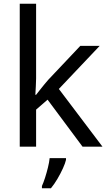

<svg xmlns="http://www.w3.org/2000/svg" viewBox="-20 -780 574 1021"><path d="M172 -363Q172 -347 170.5 -321Q169 -295 168 -276H172Q178 -284 190 -299Q202 -314 214.5 -329.5Q227 -345 236 -355L407 -536H510L293 -307L525 0H419L233 -250L172 -197V0H85V-760H172ZM331 70Q327 88 314.5 115.5Q302 143 285.5 171Q269 199 251 221H203V209Q211 192 219.5 165.5Q228 139 235 110.5Q242 82 244 61H331Z"/></svg>

Font: Noto Sans Ugaritic
Style: Regular
Weight: 400
Designer: Monotype Design Team
Foundry: Monotype Imaging Inc.
Version: Version 2.001; ttfautohint (v1.8.4.7-5d5b)